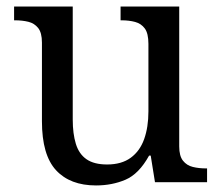

<svg xmlns="http://www.w3.org/2000/svg" viewBox="-20 -556 675 586"><path d="M273 10Q194 10 151 -36.5Q108 -83 108 -186V-426Q108 -456 96.5 -470.5Q85 -485 66.5 -489.5Q48 -494 26 -494H23V-536H202V-191Q202 -148 211.5 -117Q221 -86 244 -70Q267 -54 307 -54Q351 -54 379 -74.5Q407 -95 420 -131.5Q433 -168 433 -216V-422Q433 -454 422 -469Q411 -484 392.5 -489Q374 -494 351 -494H348V-536H527V-109Q527 -80 538.5 -65.5Q550 -51 568.5 -46.5Q587 -42 609 -42H612V0H453L440 -81H435Q404 -25 363 -7.5Q322 10 273 10Z"/></svg>

Font: Noto Serif Sinhala
Style: Regular
Weight: 400
Designer: Jelle Bosma - Monotype Design Team
Foundry: Monotype Imaging Inc.
Version: Version 2.006